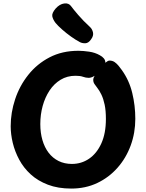

<svg xmlns="http://www.w3.org/2000/svg" viewBox="-20 -1079 850 1119"><path d="M561.6 -757.1Q576.6 -749.2 585.2 -738.7Q593.9 -728.2 593.9 -715.2Q593.9 -707.2 584.6 -692.4Q575.2 -677.6 560.7 -662Q546.2 -646.4 529.2 -635.9Q512.2 -625.4 496.7 -625.3Q479 -625.7 463.3 -631.6Q447.7 -637.4 420.1 -637.4Q371.4 -637.4 333.2 -614.2Q294.9 -590.9 268.7 -551.4Q242.6 -511.9 228.7 -461.5Q214.9 -411.1 214.9 -356.1Q214.9 -305.1 227.3 -262.4Q239.7 -219.8 263.4 -188.7Q287.2 -157.7 321.5 -140.6Q355.8 -123.6 398.8 -123.6Q454.6 -123.6 499.4 -154.2Q544.2 -184.9 570.7 -243.4Q597.2 -302 597.2 -385.6Q597.2 -434.2 590 -468.6Q582.8 -502.9 571.2 -527.1Q559.7 -551.2 546.2 -568.1Q539.3 -577.4 531.4 -588.3Q523.4 -599.1 523.4 -614Q523.4 -624.6 534.4 -643.2Q545.4 -661.8 561.8 -680.9Q578.1 -700.1 593.6 -713.1Q609.1 -726 617.9 -726Q635.4 -726 648.3 -717Q661.1 -708 671.6 -695Q682 -682 689.8 -671Q732.9 -611.2 750.7 -537.4Q768.6 -463.6 768.6 -386.6Q768.6 -304.6 741.7 -231.2Q714.8 -157.8 664.9 -101.3Q615.1 -44.8 546.8 -12.4Q478.6 20 395.2 20Q318.1 20 259.3 -2.5Q200.4 -25 159.1 -62.7Q117.8 -100.4 92.2 -148.1Q66.6 -195.7 54.4 -246.2Q42.3 -296.8 42.3 -343.4Q42.3 -422.7 68.2 -500.7Q94 -578.8 144.8 -642.7Q195.6 -706.7 268.9 -744.8Q342.2 -783 437.2 -783Q464.2 -783 499.3 -777.9Q534.3 -772.8 561.6 -757.1ZM445 -833.8Q421.4 -846.2 393.8 -865.9Q366.1 -885.7 341.7 -907.3Q317.3 -928.9 303.9 -945.1Q288.6 -965.2 284.8 -983.7Q281 -1002.1 304.7 -1029.7Q327.8 -1055.3 354.4 -1058.8Q381.1 -1062.3 394.8 -1042.3Q407.3 -1025 436.2 -991.4Q465.1 -957.8 503.3 -922.7Q517.3 -910.3 521.9 -890.4Q526.4 -870.6 511 -850Q495.7 -827.4 477.3 -826.9Q459 -826.3 445 -833.8Z"/></svg>

Font: Playpen Sans Thai
Style: Regular
Weight: 400
Designer: Sirin Gunkloy, Laura Meseguer, Veronika Burian, José Scaglione
Foundry: TypeTogether
Version: Version 2.000